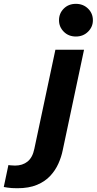

<svg xmlns="http://www.w3.org/2000/svg" viewBox="-140 -794 513 1019"><path d="M-48.2 205Q-79.8 205 -99.9 201.7Q-120 198.4 -120 198.4L-95.4 82Q-95.4 82 -84.7 83.4Q-74 84.8 -60.4 84.8Q-20.6 84.8 6.1 63.5Q32.8 42.2 42.2 -4L154 -530H306L192.8 3.6Q185.8 38.8 169.8 74.5Q153.8 110.2 126.4 139.7Q99 169.2 56.2 187.1Q13.4 205 -48.2 205ZM262.8 -600.2Q223.8 -600.2 198.5 -625.7Q173.2 -651.2 173.2 -686.4Q173.2 -723.2 198.5 -748.4Q223.8 -773.6 262.8 -773.6Q301.4 -773.6 327.2 -748.4Q353 -723.2 353 -686.4Q353 -651.2 327.2 -625.7Q301.4 -600.2 262.8 -600.2Z"/></svg>

Font: Be Vietnam Pro Variable Thin
Style: Italic
Weight: 100
Italic angle: -12°
Designer: Lam Bao, Tony Le, Vietanh Nguyen
Foundry: Yellow Type Foundry
Version: Version 1.002